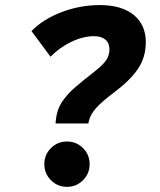

<svg xmlns="http://www.w3.org/2000/svg" viewBox="-20 -723 626 753"><path d="M197.8 -238.8 199.2 -253.4Q203.1 -293 223.1 -323.2Q243.2 -353.5 275.9 -381.6Q308.6 -409.7 349.6 -441.4Q378.4 -463.9 393.8 -483.4Q409.2 -502.9 409.2 -529.8Q409.2 -554.2 393.3 -567.6Q377.4 -581.1 349.1 -581.1Q306.2 -581.1 260 -559.1Q213.9 -537.1 178.2 -500.5L103.5 -601.1Q148.4 -647.5 221.2 -675.3Q293.9 -703.1 371.6 -703.1Q456.5 -703.1 504.2 -664.6Q551.8 -626 551.8 -557.6Q551.8 -497.6 520.3 -451.9Q488.8 -406.2 427.2 -360.4Q380.9 -325.7 357.2 -299.6Q333.5 -273.4 328.1 -246.6L326.7 -238.8ZM242.7 9.8Q205.6 9.8 179.7 -16.4Q153.8 -42.5 153.8 -79.1Q153.8 -116.2 179.7 -142.1Q205.6 -168 242.7 -168Q279.8 -168 305.7 -142.1Q331.5 -116.2 331.5 -79.1Q331.5 -42.5 305.7 -16.4Q279.8 9.8 242.7 9.8Z"/></svg>

Font: Cascadia Mono
Style: Bold Italic
Weight: 700
Italic angle: -10°
Monospace: yes
Designer: Aaron Bell
Foundry: Saja Typeworks
Version: Version 2404.023; ttfautohint (v1.8.4)